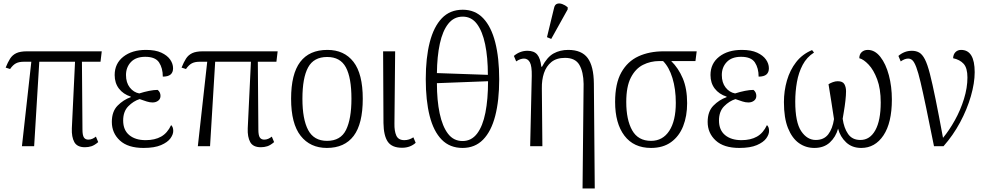

<svg xmlns="http://www.w3.org/2000/svg" viewBox="-20 -826 5577 1085"><path d="M104 0 157 -477H113Q87 -477 70 -468Q53 -459 37 -436L12 -444Q24 -474 37 -494.5Q50 -515 72 -525.5Q94 -536 133 -536H555L548 -477H443L446 -94Q446 -62 454 -49.5Q462 -37 479 -37Q491 -37 501.5 -41.5Q512 -46 522 -54L535 -23Q514 -5 496.5 0.5Q479 6 460 6Q416 6 400 -23Q384 -52 386 -101L404 -477H202L173 0Z M791 10Q703 10 657.5 -32Q612 -74 612 -137Q612 -196 644.5 -229Q677 -262 719 -277V-280Q676 -294 652 -325.5Q628 -357 628 -402Q628 -467 677 -505.5Q726 -544 805 -544Q858 -544 891.5 -528.5Q925 -513 941.5 -489.5Q958 -466 958 -440Q958 -417 944 -405Q930 -393 900 -393Q900 -441 879 -473Q858 -505 801 -505Q748 -505 720 -475.5Q692 -446 692 -402Q692 -359 713.5 -331.5Q735 -304 767 -298Q795 -307 822.5 -312.5Q850 -318 871 -318Q887 -305 887 -284Q887 -267 874 -257Q861 -247 842 -247Q826 -247 809 -252.5Q792 -258 769 -266Q734 -255 705 -225.5Q676 -196 676 -145Q676 -91 710.5 -62.5Q745 -34 803 -34Q855 -34 890.5 -54Q926 -74 947 -119Q952 -115 955.5 -107Q959 -99 959 -86Q959 -66 943 -44Q927 -22 890 -6Q853 10 791 10Z M1098 0 1151 -477H1107Q1081 -477 1064 -468Q1047 -459 1031 -436L1006 -444Q1018 -474 1031 -494.5Q1044 -515 1066 -525.5Q1088 -536 1127 -536H1549L1542 -477H1437L1440 -94Q1440 -62 1448 -49.5Q1456 -37 1473 -37Q1485 -37 1495.5 -41.5Q1506 -46 1516 -54L1529 -23Q1508 -5 1490.5 0.5Q1473 6 1454 6Q1410 6 1394 -23Q1378 -52 1380 -101L1398 -477H1196L1167 0Z M1827 10Q1733 10 1679 -58.5Q1625 -127 1625 -268Q1625 -408 1676.5 -476Q1728 -544 1830 -544Q1925 -544 1977.5 -476.5Q2030 -409 2030 -268Q2030 -126 1978.5 -58Q1927 10 1827 10ZM1828 -30Q1905 -30 1935.5 -92Q1966 -154 1966 -268Q1966 -387 1934.5 -445.5Q1903 -504 1829 -504Q1753 -504 1721 -445Q1689 -386 1689 -268Q1689 -152 1721.5 -91Q1754 -30 1828 -30Z M2252 9Q2195 9 2171.5 -25Q2148 -59 2147 -131L2145 -536H2213L2209 -128Q2208 -86 2219.5 -60Q2231 -34 2265 -34Q2292 -34 2316 -50L2329 -19Q2315 -6 2295.5 1.5Q2276 9 2252 9Z M2594 10Q2522 10 2476 -37Q2430 -84 2408 -171Q2386 -258 2386 -379Q2386 -499 2408.5 -587Q2431 -675 2477 -723Q2523 -771 2595 -771Q2665 -771 2710.5 -723Q2756 -675 2778.5 -587Q2801 -499 2801 -378Q2801 -258 2778.5 -171Q2756 -84 2710 -37Q2664 10 2594 10ZM2737 -403Q2737 -502 2721.5 -576Q2706 -650 2675 -691Q2644 -732 2595 -732Q2545 -732 2513 -691.5Q2481 -651 2465.5 -579Q2450 -507 2449 -413ZM2594 -29Q2644 -29 2676 -71Q2708 -113 2723 -189Q2738 -265 2738 -367L2449 -356Q2449 -259 2464.5 -185.5Q2480 -112 2511.5 -70.5Q2543 -29 2594 -29Z M3272 239 3278 -352Q3277 -420 3254 -459.5Q3231 -499 3173 -499Q3125 -499 3096 -475.5Q3067 -452 3054 -413Q3041 -374 3042 -326L3045 0H2976L2985 -397Q2986 -452 2974.5 -473.5Q2963 -495 2941 -495Q2932 -495 2921 -491.5Q2910 -488 2897 -479L2884 -510Q2918 -539 2961 -539Q2998 -539 3016 -517.5Q3034 -496 3039 -449H3043Q3072 -504 3108.5 -524Q3145 -544 3191 -544Q3267 -544 3301 -498Q3335 -452 3336 -354L3341 239ZM3095 -606 3071 -616 3111 -781Q3115 -800 3128 -804.5Q3141 -809 3157.5 -803Q3174 -797 3188 -785V-773Z M3659 10Q3561 10 3508.5 -59.5Q3456 -129 3456 -250Q3456 -354 3491 -416.5Q3526 -479 3587.5 -507.5Q3649 -536 3731 -536H3917L3910 -481H3773Q3814 -441 3838.5 -383Q3863 -325 3863 -243Q3863 -170 3840.5 -113Q3818 -56 3772.5 -23Q3727 10 3659 10ZM3659 -30Q3725 -30 3762 -86.5Q3799 -143 3799 -245Q3799 -323 3780 -385Q3761 -447 3727 -481H3706Q3656 -481 3613.5 -459.5Q3571 -438 3545 -387.5Q3519 -337 3519 -250Q3519 -149 3552.5 -89.5Q3586 -30 3659 -30Z M4158 10Q4070 10 4024.5 -32Q3979 -74 3979 -137Q3979 -196 4011.5 -229Q4044 -262 4086 -277V-280Q4043 -294 4019 -325.5Q3995 -357 3995 -402Q3995 -467 4044 -505.5Q4093 -544 4172 -544Q4225 -544 4258.5 -528.5Q4292 -513 4308.5 -489.5Q4325 -466 4325 -440Q4325 -417 4311 -405Q4297 -393 4267 -393Q4267 -441 4246 -473Q4225 -505 4168 -505Q4115 -505 4087 -475.5Q4059 -446 4059 -402Q4059 -359 4080.5 -331.5Q4102 -304 4134 -298Q4162 -307 4189.5 -312.5Q4217 -318 4238 -318Q4254 -305 4254 -284Q4254 -267 4241 -257Q4228 -247 4209 -247Q4193 -247 4176 -252.5Q4159 -258 4136 -266Q4101 -255 4072 -225.5Q4043 -196 4043 -145Q4043 -91 4077.5 -62.5Q4112 -34 4170 -34Q4222 -34 4257.5 -54Q4293 -74 4314 -119Q4319 -115 4322.5 -107Q4326 -99 4326 -86Q4326 -66 4310 -44Q4294 -22 4257 -6Q4220 10 4158 10Z M4582 10Q4533 10 4494.5 -17.5Q4456 -45 4433 -102Q4410 -159 4410 -249Q4410 -312 4427 -371Q4444 -430 4479 -475Q4514 -520 4569 -543L4580 -529Q4539 -503 4516 -459.5Q4493 -416 4483.5 -362.5Q4474 -309 4474 -252Q4474 -135 4507.5 -85Q4541 -35 4590 -35Q4636 -35 4660.5 -67Q4685 -99 4693 -153Q4686 -198 4678 -250.5Q4670 -303 4662 -350Q4673 -357 4687 -362Q4701 -367 4714 -367Q4742 -367 4751.5 -350.5Q4761 -334 4761 -310Q4761 -288 4757.5 -257Q4754 -226 4749 -197Q4744 -168 4742 -155Q4749 -103 4772.5 -69Q4796 -35 4842 -35Q4896 -35 4926.5 -90Q4957 -145 4957 -247Q4957 -324 4937 -377.5Q4917 -431 4888.5 -461Q4860 -491 4836 -497Q4836 -519 4849.5 -531.5Q4863 -544 4884 -544Q4924 -544 4955 -504.5Q4986 -465 5003 -401Q5020 -337 5020 -264Q5020 -132 4972.5 -61Q4925 10 4847 10Q4795 10 4761.5 -21.5Q4728 -53 4716 -99Q4703 -52 4669.5 -21Q4636 10 4582 10Z M5258 0Q5232 -130 5213.5 -218.5Q5195 -307 5182 -362Q5169 -417 5158 -446Q5147 -475 5136.5 -485Q5126 -495 5112 -495Q5093 -495 5070 -479L5057 -510Q5073 -524 5092 -531.5Q5111 -539 5133 -539Q5157 -539 5174.5 -529Q5192 -519 5206.5 -491Q5221 -463 5235 -408.5Q5249 -354 5267 -265.5Q5285 -177 5309 -47Q5344 -89 5376 -146.5Q5408 -204 5427.5 -267Q5447 -330 5447 -388Q5447 -442 5425.5 -465.5Q5404 -489 5366 -497Q5367 -519 5379.5 -531.5Q5392 -544 5411 -544Q5488 -544 5488 -418Q5488 -357 5466.5 -282.5Q5445 -208 5405.5 -134.5Q5366 -61 5312 0Z"/></svg>

Font: Noto Serif SemiCondensed Light
Style: Regular
Weight: 300
Width: 4
Designer: Monotype Design Team
Foundry: Monotype Imaging Inc.
Version: Version 2.013